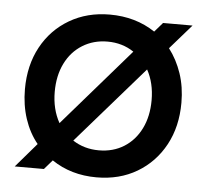

<svg xmlns="http://www.w3.org/2000/svg" viewBox="-43 -558 666 616"><g transform="rotate(5 289.5 -250.0)"><path d="M25 0 92 -78Q65 -111 50.5 -155Q36 -199 36 -250Q36 -327 68 -386Q100 -445 157 -478.5Q214 -512 287 -512Q370 -512 433 -470L459 -500H554L485 -421Q511 -387 525.5 -344Q540 -301 540 -250Q540 -173 508 -114Q476 -55 419.5 -21.5Q363 12 289 12Q207 12 145 -30L119 0ZM132 -250Q132 -194 156 -151L372 -400Q335 -425 287 -425Q242 -425 206.5 -403Q171 -381 151.5 -341.5Q132 -302 132 -250ZM289 -75Q335 -75 370 -97Q405 -119 424.5 -158.5Q444 -198 444 -250Q444 -305 421 -347L205 -99Q242 -75 289 -75Z"/></g></svg>

Font: Figtree Medium
Style: Regular
Weight: 500
Designer: Erik Kennedy
Foundry: Erik Kennedy
Version: Version 2.001; ttfautohint (v1.8.4.7-5d5b);gftools[0.9.27]